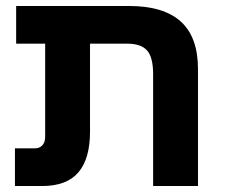

<svg xmlns="http://www.w3.org/2000/svg" viewBox="-20 -622 757 642"><path d="M492 0V-374Q492 -430 472 -453Q452 -476 405 -476H34V-602H411Q527 -602 584.5 -550Q642 -498 642 -391V0ZM30 0V-126H97Q112 -126 121.5 -136Q131 -146 131 -165V-558H281V-182Q281 -91 242 -45.5Q203 0 121 0Z"/></svg>

Font: Noto Sans Hebrew
Style: Bold
Weight: 700
Designer: Monotype Design Team
Foundry: Monotype Imaging Inc.
Version: Version 2.003